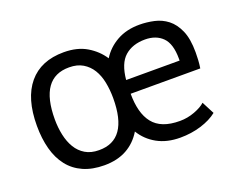

<svg xmlns="http://www.w3.org/2000/svg" viewBox="-89 -669 1037 837"><g transform="rotate(-20 429.0 -250.0)"><path d="M132 -250Q132 -212 139.5 -177Q147 -142 163 -115.5Q179 -89 205 -73.5Q231 -58 268 -58Q403 -57 403 -250Q403 -289 396 -324Q389 -359 373 -385Q357 -411 331 -426.5Q305 -442 268 -442Q132 -443 132 -250ZM442 -81Q415 -36 371.5 -12Q328 12 268 12Q212 12 170.5 -6.5Q129 -25 102 -59.5Q75 -94 62 -142.5Q49 -191 49 -250Q49 -377 105.5 -444.5Q162 -512 268 -512Q331 -512 374.5 -486Q418 -460 444 -420Q470 -462 514.5 -487Q559 -512 619 -512Q653 -512 687 -504.5Q721 -497 748 -476Q775 -455 792 -416.5Q809 -378 809 -315Q809 -298 808 -280Q807 -262 804 -242H481Q481 -198 490 -163.5Q499 -129 518 -105Q537 -81 568 -69Q599 -57 643 -57Q678 -57 711.5 -69.5Q745 -82 762 -98L792 -40Q762 -16 716.5 -2Q671 12 620 12Q558 12 513 -13Q468 -38 442 -81ZM620 -443Q562 -443 526 -411.5Q490 -380 483 -305H731V-314Q731 -383 701 -413Q671 -443 620 -443Z"/></g></svg>

Font: PTSans
Style: Regular
Weight: 400
Designer: A.Korolkova, O.Umpeleva, V.Yefimov
Foundry: ParaType Ltd
Version: Version 2.003W OFL